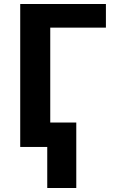

<svg xmlns="http://www.w3.org/2000/svg" viewBox="-20 -734 570 959"><path d="M509 -714H81V0H216V205H361V-122H231V-596H509Z"/></svg>

Font: Noto Sans Display
Style: Bold
Weight: 700
Designer: Monotype Design Team
Foundry: Monotype Imaging Inc.
Version: Version 1.900